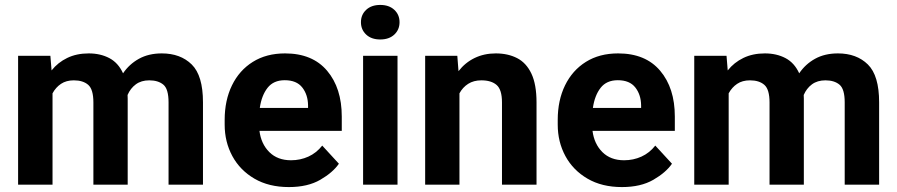

<svg xmlns="http://www.w3.org/2000/svg" viewBox="-20 -757 3678 787"><path d="M282.7 -427.7Q251.5 -427.7 230 -413.3Q208.5 -398.9 195.3 -374.5V0H54.2V-528.3H186.5L191.4 -468.3Q217.3 -501 255.6 -519.5Q293.9 -538.1 343.8 -538.1Q391.6 -538.1 428.2 -518.8Q464.8 -499.5 484.4 -456.5Q509.8 -494.1 549.6 -516.1Q589.4 -538.1 643.1 -538.1Q719.7 -538.1 765.9 -492.7Q812 -447.3 812 -337.4V0H670.9V-337.4Q670.9 -392.1 649.7 -409.9Q628.4 -427.7 591.8 -427.7Q559.1 -427.7 536.9 -411.4Q514.6 -395 502.9 -367.7Q503.4 -360.4 503.4 -352.5V0H362.8V-336.9Q362.8 -390.6 341.6 -409.2Q320.3 -427.7 282.7 -427.7Z M1164.1 9.8Q1082 9.8 1022.9 -24.7Q963.9 -59.1 932.4 -117.2Q900.9 -175.3 900.9 -246.1V-265.6Q900.9 -345.7 930.9 -407.2Q960.9 -468.8 1016.4 -503.4Q1071.8 -538.1 1148.4 -538.1Q1260.7 -538.1 1320.8 -467Q1380.9 -396 1380.9 -279.3V-220.7H1043.5Q1050.3 -167 1084 -133.5Q1117.7 -100.1 1172.9 -100.1Q1210.9 -100.1 1243.9 -115Q1276.9 -129.9 1300.8 -160.2L1369.1 -85.9Q1344.2 -49.8 1292.7 -20Q1241.2 9.8 1164.1 9.8ZM1147 -428.2Q1101.1 -428.2 1076.7 -397Q1052.2 -365.7 1044.9 -314.5H1242.7V-325.2Q1242.2 -368.7 1219 -398.4Q1195.8 -428.2 1147 -428.2Z M1459.5 -666Q1459.5 -696.8 1481 -716.8Q1502.4 -736.8 1538.6 -736.8Q1574.7 -736.8 1596.2 -716.8Q1617.7 -696.8 1617.7 -666Q1617.7 -635.3 1596.2 -615.2Q1574.7 -595.2 1538.6 -595.2Q1502.4 -595.2 1481 -615.2Q1459.5 -635.3 1459.5 -666ZM1609.4 -528.3V0H1468.3V-528.3Z M1953.1 -427.7Q1921.4 -427.7 1898.9 -413.3Q1876.5 -398.9 1863.3 -374.5V0H1722.7V-528.3H1854.5L1859.4 -465.3Q1886.7 -500.5 1925.5 -519.3Q1964.4 -538.1 2012.2 -538.1Q2062 -538.1 2099.6 -518.8Q2137.2 -499.5 2158.2 -455.3Q2179.2 -411.1 2179.2 -336.9V0H2037.6V-337.4Q2037.6 -389.6 2015.6 -408.7Q1993.7 -427.7 1953.1 -427.7Z M2529.3 9.8Q2447.3 9.8 2388.2 -24.7Q2329.1 -59.1 2297.6 -117.2Q2266.1 -175.3 2266.1 -246.1V-265.6Q2266.1 -345.7 2296.1 -407.2Q2326.2 -468.8 2381.6 -503.4Q2437 -538.1 2513.7 -538.1Q2626 -538.1 2686 -467Q2746.1 -396 2746.1 -279.3V-220.7H2408.7Q2415.5 -167 2449.2 -133.5Q2482.9 -100.1 2538.1 -100.1Q2576.2 -100.1 2609.1 -115Q2642.1 -129.9 2666 -160.2L2734.4 -85.9Q2709.5 -49.8 2658 -20Q2606.4 9.8 2529.3 9.8ZM2512.2 -428.2Q2466.3 -428.2 2441.9 -397Q2417.5 -365.7 2410.2 -314.5H2607.9V-325.2Q2607.4 -368.7 2584.2 -398.4Q2561 -428.2 2512.2 -428.2Z M3054.2 -427.7Q3022.9 -427.7 3001.5 -413.3Q2980 -398.9 2966.8 -374.5V0H2825.7V-528.3H2958L2962.9 -468.3Q2988.8 -501 3027.1 -519.5Q3065.4 -538.1 3115.2 -538.1Q3163.1 -538.1 3199.7 -518.8Q3236.3 -499.5 3255.9 -456.5Q3281.2 -494.1 3321 -516.1Q3360.8 -538.1 3414.6 -538.1Q3491.2 -538.1 3537.4 -492.7Q3583.5 -447.3 3583.5 -337.4V0H3442.4V-337.4Q3442.4 -392.1 3421.1 -409.9Q3399.9 -427.7 3363.3 -427.7Q3330.6 -427.7 3308.3 -411.4Q3286.1 -395 3274.4 -367.7Q3274.9 -360.4 3274.9 -352.5V0H3134.3V-336.9Q3134.3 -390.6 3113 -409.2Q3091.8 -427.7 3054.2 -427.7Z"/></svg>

Font: Vazirmatn RD UI FD
Style: Bold
Weight: 700
Designer: Saber Rastikerdar
Foundry: Saber Rastikerdar
Version: Version 33.003